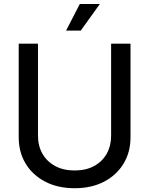

<svg xmlns="http://www.w3.org/2000/svg" viewBox="-20 -951 763 982"><path d="M548.3 -727.5H647.5V-248.5Q647.5 -172.9 612.1 -114.3Q576.7 -55.7 512.5 -22Q448.2 11.7 361.8 11.7Q275.4 11.7 210.9 -22Q146.5 -55.7 111.1 -114.3Q75.7 -172.9 75.7 -248.5V-727.5H174.3V-256.3Q174.3 -205.1 197 -165Q219.7 -125 261.7 -102.1Q303.7 -79.1 361.8 -79.1Q419.9 -79.1 461.7 -102.1Q503.4 -125 525.9 -165Q548.3 -205.1 548.3 -256.3ZM317.9 -794.4 388.2 -930.7H490.7L393.1 -794.4Z"/></svg>

Font: Inter Cardless Tabular
Style: Regular
Weight: 400
Designer: Rasmus Andersson
Foundry: rsms
Version: Version 4.000;git-4fc901f